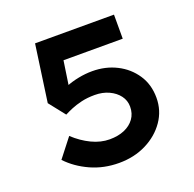

<svg xmlns="http://www.w3.org/2000/svg" viewBox="-125 -832 976 967"><g transform="rotate(-20 362.5 -348.5)"><path d="M354 7Q272 7 202.5 -24.5Q133 -56 85 -107L163 -207Q206 -167 254 -144Q302 -121 350 -121Q395 -121 429 -135.5Q463 -150 482.5 -177Q502 -204 502 -241Q502 -274 482.5 -300Q463 -326 429.5 -341.5Q396 -357 354 -357Q314 -357 282.5 -349.5Q251 -342 227 -332Q203 -322 186 -313L118 -399L161 -704H584V-575H237L273 -619L240 -397L193 -420Q210 -434 240.5 -446.5Q271 -459 308.5 -466.5Q346 -474 383 -474Q454 -474 512.5 -444.5Q571 -415 606.5 -362Q642 -309 642 -238Q642 -169 603.5 -113.5Q565 -58 500 -25.5Q435 7 354 7Z"/></g></svg>

Font: Lexend Peta SemiBold
Style: Regular
Weight: 600
Designer: Bonnie Shaver-Troup, Thomas Jockin
Foundry: Lexend
Version: Version 1.007